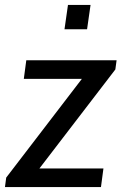

<svg xmlns="http://www.w3.org/2000/svg" viewBox="-24 -754 507 774"><path d="M446 -511 441 -474 135 -75H393L383 0H-4L1 -38L306 -436H72L82 -511ZM327 -636H236L250 -734H341Z"/></svg>

Font: Chivo
Style: Italic
Weight: 400
Italic angle: -8.05°
Designer: Hector Gatti
Foundry: Omnibus-Type
Version: Version 1.007